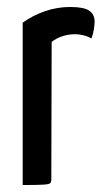

<svg xmlns="http://www.w3.org/2000/svg" viewBox="-20 -530 303 550"><path d="M45 0V-465Q74 -486 109 -498Q144 -510 181 -510Q220 -510 235.5 -499.5Q251 -489 251 -468Q251 -460 249 -446.5Q247 -433 242 -420Q231 -426 219 -429Q207 -432 194 -432Q177 -432 159.5 -426.5Q142 -421 128 -410L127 -16Q127 -8 123.5 -5Q120 -2 103 -1Q86 0 45 0Z"/></svg>

Font: Yanone Kaffeesatz ExtraLight
Style: Regular
Weight: 400
Version: Version 2.003